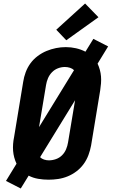

<svg xmlns="http://www.w3.org/2000/svg" viewBox="-20 -1014 640 1092"><path d="M98 58 14 15 74 -83Q66 -100 61 -118.5Q56 -137 54.5 -156Q53 -175 54.5 -195Q56 -215 60 -234L112 -549Q116 -576 126 -603Q136 -630 153 -653.5Q170 -677 194 -695Q218 -713 244.5 -724Q271 -735 298.5 -740.5Q326 -746 354 -746Q384 -746 412.5 -739.5Q441 -733 466 -720L511 -793L595 -750L535 -652Q543 -635 548 -616.5Q553 -598 554.5 -579Q556 -560 554.5 -540Q553 -520 550 -501L498 -186Q493 -159 483 -132Q473 -105 456 -81.5Q439 -58 415.5 -40Q392 -22 365 -11Q338 0 310.5 4Q283 8 256 8Q226 8 197 3Q168 -2 143 -15ZM202 -291 401 -615Q392 -624 378 -628.5Q364 -633 349 -633Q329 -633 309.5 -625.5Q290 -618 275.5 -603Q261 -588 253 -569Q245 -550 242 -531ZM258 -102Q278 -102 298 -109Q318 -116 333 -131Q348 -146 356 -165.5Q364 -185 367 -204L407 -444L208 -120Q217 -111 230.5 -106.5Q244 -102 258 -102ZM357 -785 300 -845 464 -994 540 -916Z"/></svg>

Font: Iosevka Slab XBdEx
Style: Italic
Weight: 800
Width: 7
Italic angle: -9°
Monospace: yes
Designer: Belleve Invis
Foundry: Belleve Invis
Version: Version 11.1.1; ttfautohint (v1.8.3)